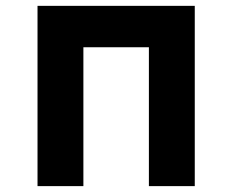

<svg xmlns="http://www.w3.org/2000/svg" viewBox="-20 -633 790 653"><path d="M107.6 -613.1H642.4V0H486.4V-472.3H263.6V0H107.6Z"/></svg>

Font: Martian Mono VF sWd Rg
Style: Regular
Weight: 400
Width: 6
Monospace: yes
Designer: Roman Shamin
Foundry: Evil Martians
Version: Version 1.100